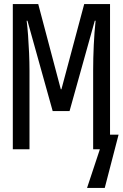

<svg xmlns="http://www.w3.org/2000/svg" viewBox="-20 -734 603 944"><path d="M43 0V-714H168L279 -295H282L394 -714H521V-72H563L495 190H408L471 0H438V-388Q438 -448 441 -512Q444 -576 450 -632H446L322 -188H239L115 -632H111Q115 -602 118 -560.5Q121 -519 123 -473.5Q125 -428 125 -387V0Z"/></svg>

Font: Noto Sans Mono SemiCondensed
Style: Regular
Weight: 400
Width: 4
Designer: Monotype Design Team
Foundry: Monotype Imaging Inc.
Version: Version 2.014